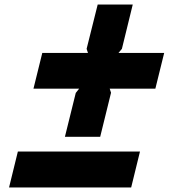

<svg xmlns="http://www.w3.org/2000/svg" viewBox="-20 -830 758 849"><path d="M667 -438H465L471 -420L423 -225H267L315 -419L330 -438H128L167 -596H369L363 -614L412 -810H567L519 -614L504 -596H706ZM560 -1H20L59 -160H599Z"/></svg>

Font: TypoPRO Sinkin Sans
Style: 800 Black Italic
Weight: 900
Italic angle: -112°
Designer: Keith Bates
Foundry: K-Type
Version: Sinkin Sans (version 1.0)  by Keith Bates   •   © 2014   www